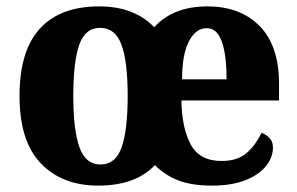

<svg xmlns="http://www.w3.org/2000/svg" viewBox="-20 -570 928 600"><path d="M287 10Q174 10 107.5 -59.5Q41 -129 41 -270Q41 -411 104.5 -480.5Q168 -550 290 -550Q399 -550 462 -485Q521 -550 628 -550Q731 -550 791.5 -488.5Q852 -427 852 -308V-256H547Q548 -172 575.5 -119.5Q603 -67 672 -67Q723 -67 751.5 -92.5Q780 -118 797 -155Q812 -150 822.5 -138.5Q833 -127 833 -109Q833 -79 812 -52Q791 -25 748.5 -7.5Q706 10 641 10Q580 10 538 -6Q496 -22 464 -54Q404 10 287 10ZM294 -56Q341 -56 360 -109.5Q379 -163 379 -270Q379 -378 359.5 -430.5Q340 -483 293 -483Q246 -483 227.5 -429.5Q209 -376 209 -270Q209 -165 228 -110.5Q247 -56 294 -56ZM688 -322Q688 -399 673 -440.5Q658 -482 626 -482Q592 -482 570.5 -441Q549 -400 549 -322Z"/></svg>

Font: Noto Serif Myanmar SemiCondensed ExtraBold
Style: Regular
Weight: 800
Width: 4
Designer: Ben Mitchell and the Monotype Design Team
Foundry: Monotype Imaging Inc.
Version: Version 2.106; ttfautohint (v1.8.4.7-5d5b)